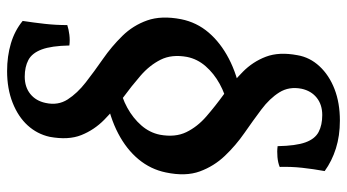

<svg xmlns="http://www.w3.org/2000/svg" viewBox="-244 -512 1002 555"><g transform="rotate(-90 257.5 -234.0)"><path d="M330 -715Q373 -715 410 -704Q447 -693 475 -670Q470 -637 466.5 -605.5Q463 -574 463 -541Q451 -537 435 -535Q419 -533 404 -535Q403 -587 392.5 -615Q382 -643 362 -653.5Q342 -664 314 -664Q284 -664 264 -648Q244 -632 238 -604Q230 -568 248 -540Q266 -512 297.5 -487.5Q329 -463 365 -438Q401 -413 431.5 -382Q462 -351 476.5 -310Q491 -269 480 -212Q471 -167 441.5 -132.5Q412 -98 366 -74Q320 -50 260 -39L229 -77Q263 -84 293 -100.5Q323 -117 344 -141Q365 -165 371 -195Q379 -239 363 -271Q347 -303 317 -329Q287 -355 253 -380Q219 -405 189.5 -434Q160 -463 145 -500.5Q130 -538 140 -592Q148 -628 173 -655.5Q198 -683 238.5 -699Q279 -715 330 -715ZM37 -256Q46 -300 75 -335Q104 -370 150 -394Q196 -418 256 -429L288 -390Q254 -384 224 -367.5Q194 -351 173 -327Q152 -303 146 -273Q138 -229 153.5 -197Q169 -165 199 -139Q229 -113 263.5 -88Q298 -63 327.5 -34Q357 -5 371.5 33Q386 71 376 124Q370 160 344 188Q318 216 278 231.5Q238 247 187 247Q143 247 106.5 235.5Q70 224 41 203Q47 170 50.5 138Q54 106 53 73Q65 68 81.5 66.5Q98 65 113 67Q114 120 124 147.5Q134 175 154 185.5Q174 196 203 196Q233 196 253 180Q273 164 279 136Q286 100 268.5 72Q251 44 219 20Q187 -4 151 -29Q115 -54 85 -85.5Q55 -117 40 -158Q25 -199 37 -256Z"/></g></svg>

Font: Vollkorn Medium
Style: Italic
Weight: 500
Italic angle: -11°
Designer: Friedrich Althausen
Foundry: Friedrich Althausen
Version: Version 5.000